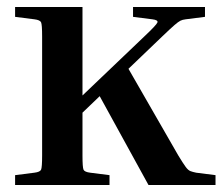

<svg xmlns="http://www.w3.org/2000/svg" viewBox="-20 -527 635 547"><path d="M23 -479V-507H215V-255L391 -423Q426 -456 428.5 -463Q431 -470 414 -472L359 -479V-507H564V-479L509 -472Q500 -471 494 -468Q488 -465 477 -455.5Q466 -446 442 -423L346 -331L488 -84Q502 -61 509 -51.5Q516 -42 522.5 -39.5Q529 -37 539 -35L594 -28V0H403L264 -253L215 -206V-84Q215 -50 218 -43.5Q221 -37 237 -35L292 -28V0H23V-28L78 -35Q94 -37 97 -43.5Q100 -50 100 -84V-423Q100 -457 97 -463.5Q94 -470 78 -472Z"/></svg>

Font: Inria Serif
Style: Bold
Weight: 700
Designer: Black Foundry Team
Foundry: Black Foundry
Version: Version 1.000; ttfautohint (v1.8.3)